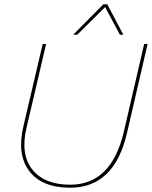

<svg xmlns="http://www.w3.org/2000/svg" viewBox="-20 -865 708 895"><path d="M480 -845 555 -703H539L470 -832L340 -703H321L462 -845ZM307 10Q176 10 117 -67Q58 -144 89 -276L179 -660H195L104 -271Q74 -146 130.5 -75Q187 -4 307 -4Q499 -4 557 -250L652 -660H668L572 -245Q513 10 307 10Z"/></svg>

Font: Elaine Sans Thin
Style: Italic
Weight: 250
Italic angle: -13°
Designer: Wei Huang
Foundry: Wei Huang
Version: Version 2.001;December 24, 2019;FontCreator 12.0.0.2547 64-b